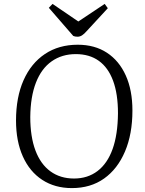

<svg xmlns="http://www.w3.org/2000/svg" viewBox="-20 -949 742 983"><path d="M62 -332Q62 -451 100.5 -538Q139 -625 210 -672.5Q281 -720 378 -720Q465 -720 527.5 -679Q590 -638 624 -562.5Q658 -487 658 -383Q658 -263 620 -173.5Q582 -84 513 -35Q444 14 348 14Q261 14 196.5 -28Q132 -70 97 -148Q62 -226 62 -332ZM135 -350Q135 -249 161.5 -178.5Q188 -108 238.5 -71.5Q289 -35 359 -35Q429 -35 479.5 -73.5Q530 -112 556.5 -186Q583 -260 584 -369Q584 -468 559 -535.5Q534 -603 486 -637.5Q438 -672 368 -672Q297 -672 244.5 -635Q192 -598 164 -526Q136 -454 135 -350ZM230 -909 249 -929 381 -839 516 -929 532 -907 424 -790Q411 -775 400 -768Q389 -761 377 -761Q370 -761 365 -762Q360 -763 355 -765Z"/></svg>

Font: Literata 24pt Light
Style: Italic
Weight: 300
Italic angle: -2°
Designer: Latin by Veronika Burian and Jose Scaglione. Greek by Irene Vlachou. Cyrillic by Vera Evstafieva
Foundry: TypeTogether
Version: Version 3.103;gftools[0.9.29]